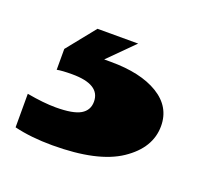

<svg xmlns="http://www.w3.org/2000/svg" viewBox="-58 -68 367 355"><g transform="rotate(20 126.0 109.5)"><path d="M0 217V151Q33 157 57 157Q91 157 105.5 148.5Q120 140 120 123Q120 89 65 89Q45 89 35 91V50L80 -6H160L111 43H124Q183 43 217.5 64Q252 85 252 123Q252 166 208 195.5Q164 225 75 225Q33 225 0 217Z"/></g></svg>

Font: Aspekta 1000
Style: Regular
Weight: 1000
Designer: Ivo Dolenc
Version: Version 2.000